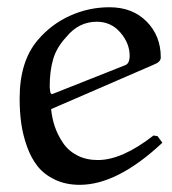

<svg xmlns="http://www.w3.org/2000/svg" viewBox="-20 -498 474 530"><path d="M163.1 -396Q136.2 -367.2 126.7 -334.5Q117.2 -301.8 117.2 -259.8Q117.2 -253.9 119.1 -242.2L123 -237.8L325.2 -317.9Q337.9 -322.3 337.9 -344.2Q337.9 -378.4 312.3 -408.2Q286.6 -438 247.1 -438Q197.3 -438 163.1 -396ZM402.8 -318.8 121.1 -196.8Q123.5 -171.4 131.6 -147.9Q139.6 -124.5 154.3 -103Q168.9 -81.5 193.6 -68.8Q218.3 -56.2 250 -56.2Q316.9 -56.2 403.8 -124L415 -122.1L428.2 -104Q304.2 12.2 200.2 12.2Q161.6 12.2 131.8 -2Q102.1 -16.1 84 -38.8Q65.9 -61.5 54.4 -93.8Q43 -126 38.6 -157.7Q34.2 -189.5 34.2 -226.1Q34.2 -329.6 85 -388.2Q121.6 -431.2 173.3 -454.6Q225.1 -478 282.2 -478Q345.7 -478 384.8 -438.5Q423.8 -398.9 423.8 -339.8Q423.8 -334 420.4 -329.8Q417 -325.7 413.8 -324Q410.6 -322.3 402.8 -318.8Z"/></svg>

Font: Aref Ruqaa
Style: Regular
Weight: 400
Designer: Abdoulla Aref
Version: Version 0.7